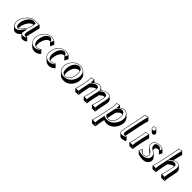

<svg xmlns="http://www.w3.org/2000/svg" viewBox="351 -2342 4277 4277"><g transform="rotate(45 2489.5 -203.0)"><path d="M199.7 -50.3Q240.2 -65.4 300.3 -140.1Q331.5 -179.2 353 -219.2Q370.1 -263.7 381.8 -338.4Q318.8 -337.9 260.3 -252.9Q202.6 -161.1 198.7 -76.7Q198.7 -61.5 199.7 -50.3ZM337.4 -5.4Q277.8 65.9 218.8 66.4Q174.8 65.9 149.4 41L92.8 -15.6Q60.1 -49.3 60.1 -117.2Q60.1 -224.6 149.9 -329.1Q221.2 -411.6 293.9 -431.6Q310.1 -436 323.2 -436Q377 -436 402.8 -433.1Q414.1 -432.6 479 -436L535.6 -379.4L464.4 -81.5Q460 -62 458 -44.9Q468.3 -46.9 477.1 -48.8L479 -45.9L535.6 10.7V36.6Q476.6 66.4 440.4 66.4Q409.2 65.4 392.1 49.3ZM398.4 -140.1 466.3 -425.3Q412.6 -421.4 401.9 -422.9Q374 -425.8 323.2 -425.8Q265.1 -425.8 189 -354.5Q98.6 -269.5 75.7 -168Q69.8 -141.1 69.8 -117.2Q71.8 -1.5 162.1 0Q218.3 0 277.3 -73.7Q298.3 -100.1 331.5 -149.4L338.4 -159.7L353 -145L338.9 -87.4Q332 -60.1 332 -43Q336.9 -2.4 383.8 0Q418.9 -0.5 469.2 -25.9V-36.6Q446.8 -31.7 429.2 -32.2Q397.5 -32.2 391.1 -63.5Q390.1 -69.3 390.1 -74.2Q390.6 -105.5 398.4 -140.1ZM362.3 -215.3 361.8 -214.4Q311.5 -121.6 244.6 -66.4Q210 -38.6 189 -38.1Q132.3 -40 131.8 -132.8Q131.8 -216.8 188 -304.7Q246.6 -397 315.9 -404.3Q321.3 -404.8 326.2 -404.8Q365.7 -404.3 391.6 -394L398.9 -391.6L397.9 -383.8Q389.2 -284.7 362.3 -215.3Z M900.4 -342.3Q840.3 -342.3 796.4 -266.6Q771.5 -223.1 759.3 -166.5Q743.7 -92.3 761.2 -43.5Q773.4 -40.5 785.6 -40Q841.8 -41 891.6 -82H895L907.7 -61L964.4 -4.4Q898.4 66.4 817.4 66.4Q750 65.4 708.5 24.9L651.9 -31.7Q588.4 -97.2 613.8 -217.8Q637.7 -330.1 730.5 -395.5Q792.5 -438.5 854 -439Q924.8 -438.5 966.8 -411.1L968.8 -408.2L1025.4 -351.6L986.3 -269.5L975.6 -268.6L918.9 -325.2Q916 -334 913.1 -341.3Q906.2 -342.3 900.4 -342.3ZM843.8 -409.2Q898.4 -407.7 924.8 -338.9L956.5 -405.8Q915 -428.7 854 -429.2Q777.3 -429.2 707.5 -363.8Q642.6 -302.2 623.5 -215.8Q597.2 -93.3 663.6 -34.2Q689.9 -11.7 725.1 -3.4Q742.7 0 760.7 0Q835.4 -1 895 -62.5L891.1 -68.8Q840.8 -30.3 785.6 -29.8Q721.7 -29.8 696.8 -93.8Q685.5 -123 685.5 -159.7Q686 -190.4 692.9 -225.1Q717.8 -343.8 785.2 -389.6Q814 -408.7 843.8 -409.2Z M1351.1 -342.3Q1291 -342.3 1247.1 -266.6Q1222.2 -223.1 1210 -166.5Q1194.3 -92.3 1211.9 -43.5Q1224.1 -40.5 1236.3 -40Q1292.5 -41 1342.3 -82H1345.7L1358.4 -61L1415 -4.4Q1349.1 66.4 1268.1 66.4Q1200.7 65.4 1159.2 24.9L1102.5 -31.7Q1039.1 -97.2 1064.5 -217.8Q1088.4 -330.1 1181.2 -395.5Q1243.2 -438.5 1304.7 -439Q1375.5 -438.5 1417.5 -411.1L1419.4 -408.2L1476.1 -351.6L1437 -269.5L1426.3 -268.6L1369.6 -325.2Q1366.7 -334 1363.8 -341.3Q1356.9 -342.3 1351.1 -342.3ZM1294.4 -409.2Q1349.1 -407.7 1375.5 -338.9L1407.2 -405.8Q1365.7 -428.7 1304.7 -429.2Q1228 -429.2 1158.2 -363.8Q1093.3 -302.2 1074.2 -215.8Q1047.9 -93.3 1114.3 -34.2Q1140.6 -11.7 1175.8 -3.4Q1193.4 0 1211.4 0Q1286.1 -1 1345.7 -62.5L1341.8 -68.8Q1291.5 -30.3 1236.3 -29.8Q1172.4 -29.8 1147.5 -93.8Q1136.2 -123 1136.2 -159.7Q1136.7 -190.4 1143.6 -225.1Q1168.5 -343.8 1235.8 -389.6Q1264.6 -408.7 1294.4 -409.2Z M1577.1 -346.2Q1651.4 -432.1 1756.8 -438.5Q1764.6 -439 1771.5 -439Q1850.6 -438.5 1893.6 -396L1950.2 -339.4Q1993.7 -294.9 1993.7 -217.8Q1993.7 -113.3 1925.3 -27.3Q1900.9 2.9 1872.6 23.4Q1813 65.9 1730.5 66.4Q1652.8 65.9 1607.4 21L1550.8 -35.2Q1505.9 -81.5 1505.4 -155.8Q1505.9 -263.7 1577.1 -346.2ZM1814.5 -341.3Q1744.6 -341.3 1695.8 -258.8Q1672.4 -218.8 1662.1 -171.4Q1654.8 -136.7 1654.8 -103.5Q1655.3 -62 1664.6 -34.2Q1677.7 -31.2 1691.9 -30.8Q1748.5 -31.7 1789.6 -83Q1847.2 -157.2 1847.7 -282.7Q1847.2 -315.4 1840.3 -338.4Q1828.1 -341.3 1814.5 -341.3ZM1757.8 -408.2Q1849.6 -408.2 1856.9 -300.3Q1857.4 -291 1857.9 -282.7Q1857.4 -152.3 1797.4 -76.7Q1752.4 -21.5 1691.9 -21Q1588.9 -22.5 1588.4 -160.2Q1588.4 -195.3 1595.7 -230Q1616.2 -327.1 1677.7 -377.4Q1714.8 -408.2 1757.8 -408.2ZM1584.5 -339.8Q1515.6 -259.3 1515.6 -155.8Q1515.6 -62 1585 -21.5Q1622.6 -0.5 1673.8 0Q1753.9 -0.5 1810.1 -41Q1888.2 -97.7 1916.5 -199.7Q1926.8 -238.3 1927.2 -274.4Q1927.2 -392.1 1832.5 -420.9Q1804.7 -428.7 1771.5 -429.2Q1667 -429.2 1590.3 -346.2Q1586.9 -342.8 1584.5 -339.8Z M2491.7 -123.5Q2467.3 -6.8 2462.4 56.6L2406.2 0L2403.8 2.9L2460.4 59.6Q2458.5 59.6 2412.6 56.6Q2412.6 56.6 2363.8 59.6L2307.1 2.9V0Q2327.6 -56.2 2354 -180.2L2375 -277.8Q2380.4 -304.2 2381.8 -322.3Q2328.6 -315.9 2253.4 -240.2L2228.5 -123.5Q2204.1 -6.8 2199.7 56.6L2143.1 0L2140.1 2.9L2196.8 59.6Q2194.8 59.6 2149.4 56.6Q2149.4 56.6 2100.6 59.6L2043.9 2.9L2043 0Q2067.4 -70.3 2090.8 -180.2L2102.1 -234.9Q2126 -349.1 2116.2 -413.1L2118.2 -416Q2160.2 -420.4 2200.2 -437Q2205.1 -436.5 2206.5 -435.5L2252.9 -389.6Q2316.4 -439 2371.1 -439Q2418 -438.5 2441.4 -415L2481.4 -375.5Q2564.9 -436.5 2631.3 -439Q2684.1 -438.5 2706.5 -416.5L2763.2 -359.9Q2793 -330.1 2774.9 -237.3Q2773.4 -230.5 2772 -223.6L2751 -123.5Q2727.1 -9.8 2722.7 56.6L2666 0L2663.6 2.9L2720.2 59.6Q2718.3 59.6 2672.9 56.6L2623 59.6L2566.4 2.9L2565.9 0Q2589.8 -64.5 2614.3 -180.2L2638.2 -292Q2642.1 -311 2643.1 -324.2Q2641.1 -324.2 2639.6 -324.2Q2600.1 -324.2 2552.7 -286.6Q2539.1 -275.4 2521.5 -260.3Q2519.5 -242.2 2515.6 -224.6Q2512.2 -208.5 2503.4 -173.8Q2495.1 -139.2 2491.7 -123.5ZM2463.4 -360.8Q2463.4 -362.3 2463.4 -361.8Q2462.9 -360.4 2462.4 -359.9Q2462.4 -359.9 2463.4 -360.8ZM2208.5 -349.6 2206.1 -352.1 2208 -349.1ZM2425.3 -182.1Q2428.7 -198.2 2437.3 -232.9Q2445.8 -267.6 2449.2 -283.2Q2453.1 -301.3 2455.1 -317.9L2455.6 -321.8L2458 -324.2Q2522 -380.9 2559.6 -388.7Q2571.3 -391.1 2583 -391.1Q2652.3 -389.2 2653.3 -331.5Q2653.3 -314 2647.9 -290L2624 -177.7Q2600.6 -67.9 2579.6 -8.8Q2595.7 -10.3 2616.2 -9.8Q2640.6 -9.8 2656.7 -8.3Q2661.6 -73.2 2684.6 -182.1L2705.6 -282.2Q2725.1 -373.5 2705.6 -402.3Q2691.9 -419.9 2665 -425.8Q2649.9 -428.7 2631.3 -429.2Q2567.9 -429.2 2500.5 -377.9Q2486.3 -367.2 2471.7 -354.5L2457.5 -342.3L2455.1 -360.8Q2444.8 -428.2 2371.1 -429.2Q2299.3 -427.7 2215.3 -341.8L2206.5 -333L2195.8 -349.6L2196.3 -353Q2200.2 -392.6 2198.2 -425.3Q2162.6 -411.6 2127 -406.7Q2134.8 -341.8 2111.8 -232.9L2101.1 -178.2Q2078.6 -73.7 2056.6 -8.3Q2074.2 -9.8 2093.3 -9.8Q2116.2 -9.8 2133.8 -7.8Q2138.7 -69.8 2162.1 -182.1L2188 -301.8L2189.9 -304.2Q2273.4 -389.2 2332 -389.2Q2391.1 -389.2 2392.1 -333Q2392.1 -331.5 2392.1 -331.1Q2391.6 -309.1 2384.8 -275.9L2363.8 -177.7Q2338.4 -59.6 2320.8 -8.8Q2338.9 -10.3 2356 -9.8Q2377.9 -9.8 2396.5 -7.8Q2401.9 -69.8 2425.3 -182.1Z M2909.7 -234.9Q2933.1 -347.2 2922.9 -413.1L2924.8 -416Q2966.8 -420.4 3006.8 -437Q3011.7 -436.5 3013.2 -435.5L3052.7 -396Q3104 -439 3158.2 -439Q3212.9 -438 3251 -400.9L3307.6 -344.2Q3361.3 -290.5 3353 -203.1Q3351.6 -190.4 3349.1 -178.2Q3322.3 -51.8 3229.5 17.1Q3162.1 66.4 3083 66.4Q3034.7 65.9 2999 44.4L2989.3 88.4Q2960.9 221.2 2957 288.6L2900.4 231.9L2897.5 234.9L2954.1 291.5Q2954.1 291.5 2909.2 288.6Q2907.7 288.6 2906.7 288.6L2857.4 291.5L2800.8 234.9L2800.3 231.9Q2823.7 168 2853 32.2ZM3196.3 -327.6Q3187.5 -329.1 3179.7 -329.6Q3136.7 -329.6 3089.4 -281.2Q3072.8 -263.7 3060.1 -244.6L3015.6 -34.7Q3022.5 -33.7 3029.8 -34.2Q3159.7 -35.6 3196.8 -208Q3211.9 -280.3 3196.3 -327.6ZM2989.3 -43.9 2956.1 -77.1Q2963.9 -65.9 2971.7 -57.6Q2980.5 -49.3 2989.3 -43.9ZM2919.4 -232.9 2862.8 34.2Q2835.9 160.6 2814 223.1Q2830.1 221.7 2850.6 222.2Q2874.5 222.2 2891.1 223.6Q2896.5 156.2 2922.9 29.8L2935.5 -27.8L2947.3 -20.5Q2981.9 0 3026.4 0Q3136.7 0 3214.4 -92.8Q3265.1 -154.3 3282.7 -237.3Q3300.8 -323.2 3253.4 -382.8Q3224.6 -417.5 3184.1 -426.3Q3170.9 -428.7 3158.2 -429.2Q3089.8 -427.7 3024.9 -353.5L3022.5 -350.6L3002.4 -347.2L3003.4 -360.4Q3006.3 -394.5 3004.9 -425.3Q2969.2 -411.6 2933.6 -406.7Q2941.9 -339.8 2919.4 -232.9ZM2994.1 -304.7 2995.1 -306.2Q3035.2 -370.1 3093.3 -390.6Q3109.4 -396 3123 -396Q3183.1 -396 3205.6 -332Q3214.4 -305.2 3214.4 -272Q3213.9 -240.7 3206.5 -206.1Q3170.4 -35.6 3046.4 -24.9Q3037.6 -24.4 3029.8 -23.9Q2978 -25.4 2947.8 -71.8L2945.3 -75.2Z M3580.1 -43.9Q3585 -44.9 3594.2 -46.4Q3603.5 -47.9 3608.4 -48.8L3610.4 -45.9L3667 10.7V36.6Q3626 61.5 3568.8 65.9Q3561.5 66.4 3555.7 66.4Q3528.3 65.9 3512.2 50.8L3455.6 -5.9Q3437.5 -25.4 3437 -61Q3437 -72.8 3457 -168L3522 -481.9Q3552.7 -630.9 3554.2 -675.8L3557.1 -679.2Q3605 -683.1 3646 -698.2Q3649.9 -697.8 3651.9 -696.3Q3653.8 -692.9 3653.3 -688L3710 -631.3Q3687.5 -558.6 3662.6 -443.4L3590.8 -101.6Q3581.1 -54.7 3580.1 -43.9ZM3512.2 -82Q3512.2 -103 3524.4 -160.2L3596.2 -502Q3620.6 -616.2 3642.1 -686Q3605 -673.3 3564 -669.4Q3561.5 -621.6 3532.2 -480L3466.8 -166Q3447.3 -71.3 3447.3 -61Q3448.7 -1 3499 0Q3550.8 -0.5 3600.1 -25.9V-37.6Q3546.9 -28.3 3530.8 -38.1Q3517.1 -47.4 3513.2 -66.4Q3512.2 -74.2 3512.2 -82Z M3807.1 -234.9Q3834 -362.3 3835.4 -416L3837.9 -418.9Q3886.2 -422.9 3930.2 -439Q3934.1 -438.5 3936 -437Q3938 -433.6 3937.5 -429.2L3993.7 -372.6Q3969.2 -300.3 3947.3 -194.3L3932.1 -123.5Q3909.2 -14.2 3903.8 56.6L3847.2 0L3844.2 2.9L3900.9 59.6Q3898.9 59.6 3853.5 56.6Q3853.5 56.6 3804.2 59.6L3747.6 2.9L3747.1 0Q3772 -68.8 3795.4 -180.2ZM3869.1 -600.1Q3869.1 -630.4 3897.5 -645.5Q3908.7 -650.9 3919.9 -650.9Q3940.4 -649.9 3955.6 -635.7L4012.2 -579.1Q4026.9 -563 4027.8 -543.5Q4027.8 -513.2 3999 -498Q3987.8 -492.7 3976.6 -492.2Q3956.1 -493.2 3940.9 -507.8L3884.3 -564.5Q3869.6 -580.6 3869.1 -600.1ZM3878.9 -600.1Q3878.9 -574.7 3903.8 -563Q3912.6 -559.1 3919.9 -559.1Q3945.3 -559.1 3957 -583.5Q3960.9 -592.3 3960.9 -600.1Q3960.9 -625.5 3936.5 -637.2Q3927.7 -641.1 3919.9 -641.1Q3894.5 -641.1 3882.8 -616.2Q3878.9 -607.9 3878.9 -600.1ZM3816.9 -232.9 3805.2 -177.7Q3782.7 -71.8 3760.7 -8.8Q3777.3 -10.3 3796.9 -9.8Q3820.8 -9.8 3837.9 -8.3Q3843.8 -77.6 3865.7 -182.1L3880.9 -252.9Q3903.3 -358.4 3925.8 -426.8Q3886.7 -413.6 3845.2 -409.7Q3842.3 -353.5 3816.9 -232.9Z M4049.3 -96.2 4063.5 -97.2 4120.1 -40.5Q4120.1 -40.5 4120.1 -39.6Q4143.1 -30.3 4165.5 -29.8Q4223.6 -29.8 4245.1 -71.8Q4253.4 -88.9 4253.4 -108.4Q4252.9 -122.6 4247.1 -135.7Q4245.6 -136.7 4244.6 -137.2Q4206.5 -161.6 4188.5 -179.2L4132.3 -235.8Q4117.7 -251 4110.4 -265.1Q4102.5 -281.7 4102.5 -303.2Q4102.5 -395 4196.8 -426.8Q4232.4 -439 4272.9 -439Q4328.6 -438.5 4379.4 -407.2L4380.9 -403.8L4437.5 -347.7L4409.2 -280.3L4396 -279.3L4339.4 -335.9Q4338.9 -337.4 4338.4 -339.4Q4326.2 -342.3 4314 -342.3Q4254.4 -342.3 4239.7 -301.3Q4236.3 -291 4236.8 -280.3Q4237.3 -261.7 4242.7 -247.1Q4250 -243.2 4257.3 -238.8Q4283.2 -225.1 4299.8 -209L4356.4 -152.3Q4389.6 -118.7 4389.6 -73.7Q4389.6 4.4 4318.8 43Q4274.9 66.4 4215.3 66.4Q4144.5 65.9 4078.1 39.6L4021.5 -17.1ZM4056.6 -86.4 4034.2 -22.9Q4096.2 -0.5 4158.7 0Q4263.2 0 4305.2 -65.4Q4323.2 -94.7 4323.2 -129.9Q4321.8 -193.8 4252.9 -230Q4185.1 -264.6 4173.3 -311Q4170.4 -323.7 4169.9 -336.9Q4169.9 -390.6 4226.6 -405.3Q4241.7 -409.2 4257.3 -409.2Q4316.4 -409.2 4342.3 -356.4Q4344.7 -351.6 4346.2 -347.7L4368.7 -401.9Q4322.8 -429.2 4272.9 -429.2Q4180.2 -429.2 4137.2 -377Q4112.8 -346.2 4112.3 -303.2Q4112.8 -282.7 4119.1 -269.5Q4134.8 -239.3 4193.4 -202.6Q4262.7 -158.2 4263.7 -108.4Q4263.7 -45.9 4203.6 -25.9Q4185.1 -20 4165.5 -20Q4108.9 -20 4073.7 -59.6Q4062.5 -72.3 4056.6 -86.4Z M4798.8 -180.2 4821.3 -285.2Q4826.2 -309.6 4827.6 -325.2Q4824.7 -325.2 4823.2 -325.2Q4776.9 -324.2 4688 -252.4L4660.6 -123.5Q4636.7 -9.8 4632.3 56.6L4575.7 0L4573.2 2.9L4629.9 59.6Q4627.9 59.6 4582 56.6Q4582 56.6 4532.7 59.6L4476.1 2.9L4475.6 0Q4499.5 -64.5 4523.9 -180.2L4587.9 -481Q4618.2 -624 4620.1 -675.8L4622.6 -679.2Q4670.4 -683.1 4711.9 -698.2Q4715.8 -697.8 4717.8 -696.3Q4719.7 -692.9 4718.8 -688L4775.4 -631.3Q4751 -549.8 4728.5 -444.3L4722.2 -413.1Q4775.4 -439 4824.2 -439Q4864.3 -438.5 4885.3 -418L4941.9 -361.3Q4978 -323.7 4957.5 -227.5L4935.5 -123.5Q4911.6 -9.8 4907.2 56.6L4850.6 0L4848.1 2.9L4904.8 59.6Q4902.8 59.6 4857.4 56.6Q4857.4 56.6 4807.6 59.6L4751 2.9L4750.5 0Q4774.4 -64.5 4798.8 -180.2ZM4808.6 -177.7Q4785.2 -67.9 4764.6 -8.8Q4780.8 -10.3 4800.8 -9.8Q4825.2 -9.8 4841.3 -8.3Q4846.2 -73.2 4869.1 -182.1L4891.1 -286.1Q4917 -411.6 4846.2 -426.8Q4835.4 -428.7 4824.2 -429.2Q4741.2 -428.2 4648.4 -352.5L4626.5 -334L4662.1 -502.9Q4684.6 -607.4 4707.5 -686Q4670.4 -673.3 4629.9 -669.4Q4626.5 -614.7 4597.7 -479L4533.7 -177.7Q4510.3 -67.9 4489.3 -8.8Q4505.4 -10.3 4525.9 -9.8Q4550.3 -9.8 4566.4 -8.3Q4571.3 -73.2 4594.2 -182.1L4622.6 -314.5L4625 -316.9Q4717.8 -391.6 4767.1 -392.1Q4831.5 -392.1 4837.4 -346.7Q4837.9 -340.3 4837.9 -334.5Q4837.4 -314 4831.1 -282.7Z"/></g></svg>

Font: Linux Biolinum Shadow O
Style: Italic
Weight: 400
Italic angle: -12°
Designer: Philipp H. Poll
Foundry: Philipp H. Poll
Version: Version 0.6.2